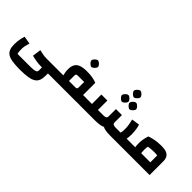

<svg xmlns="http://www.w3.org/2000/svg" viewBox="36 -1895 3191 3191"><g transform="rotate(45 1631.5 -299.0)"><path d="M427 286Q320 286 249 275Q178 264 137.5 238Q97 212 79.5 166Q62 120 62 52Q62 17 65.5 -19Q69 -55 77 -90Q85 -125 95 -157L233 -134Q220 -93 211.5 -54Q203 -15 203 24Q203 56 205 81Q207 106 213 128H494Q557 128 593 123.5Q629 119 644.5 107.5Q660 96 660 75V0H801V51Q801 118 784 163Q767 208 725.5 235Q684 262 610.5 274Q537 286 427 286ZM648 0Q593 0 532 -8.5Q471 -17 417 -33L438 -184Q489 -171 530.5 -164.5Q572 -158 614 -158H878V0ZM878 0V-158Q888 -158 893 -136.5Q898 -115 898 -79Q898 -42 893 -21Q888 0 878 0Z M1468 -1V-159H1545V-1ZM878 0V-158H1005Q996 -192 991.5 -220.5Q987 -249 987 -290Q987 -340 1001 -376.5Q1015 -413 1044.5 -437Q1074 -461 1121.5 -472.5Q1169 -484 1235 -484Q1305 -484 1358.5 -475.5Q1412 -467 1468 -446V0ZM1137 -158H1287Q1310 -158 1318.5 -167Q1327 -176 1327 -199V-325H1178Q1155 -325 1146 -316Q1137 -307 1137 -283ZM878 0Q868 0 863 -21Q858 -42 858 -79Q858 -115 863 -136.5Q868 -158 878 -158ZM1545 0V-158Q1555 -158 1560 -136.5Q1565 -115 1565 -79Q1565 -42 1560 -21Q1555 0 1545 0ZM1236 -586Q1222 -586 1203.5 -599.5Q1185 -613 1171.5 -631.5Q1158 -650 1158 -664Q1158 -679 1171.5 -697Q1185 -715 1203 -728.5Q1221 -742 1236 -742Q1251 -742 1269 -728.5Q1287 -715 1300.5 -697Q1314 -679 1314 -664Q1314 -650 1300 -631.5Q1286 -613 1268 -599.5Q1250 -586 1236 -586Z M2249 0 2417 -158H2579V0ZM2256 0Q2183 0 2136.5 -11Q2090 -22 2064.5 -48.5Q2039 -75 2029 -122.5Q2019 -170 2019 -241V-380H2160V-211Q2160 -179 2179 -168.5Q2198 -158 2235 -158H2351Q2357 -178 2359 -202Q2361 -226 2361 -257Q2361 -304 2353 -351Q2345 -398 2333 -448L2472 -469Q2483 -439 2489.5 -405Q2496 -371 2499 -335.5Q2502 -300 2502 -266Q2502 -161 2475.5 -103.5Q2449 -46 2394.5 -23Q2340 0 2256 0ZM1545 0V-158H1677V-380H1818V0ZM1818 0V-158H1944Q1981 -158 2000 -168.5Q2019 -179 2019 -211V-380H2160V-241Q2160 -170 2149.5 -122.5Q2139 -75 2112 -48.5Q2085 -22 2033.5 -11Q1982 0 1900 0ZM1545 0Q1535 0 1530 -21Q1525 -42 1525 -79Q1525 -115 1530 -136.5Q1535 -158 1545 -158ZM2579 0V-158Q2589 -158 2594 -136.5Q2599 -115 2599 -79Q2599 -42 2594 -21Q2589 0 2579 0ZM2002 -536Q1988 -536 1969.5 -549.5Q1951 -563 1937.5 -581.5Q1924 -600 1924 -614Q1924 -629 1937.5 -647Q1951 -665 1969 -678.5Q1987 -692 2002 -692Q2017 -692 2035 -678.5Q2053 -665 2066.5 -647Q2080 -629 2080 -614Q2080 -600 2066 -581.5Q2052 -563 2034 -549.5Q2016 -536 2002 -536ZM2182 -536Q2168 -536 2149.5 -549.5Q2131 -563 2117.5 -581.5Q2104 -600 2104 -614Q2104 -629 2117.5 -647Q2131 -665 2149 -678.5Q2167 -692 2182 -692Q2197 -692 2215 -678.5Q2233 -665 2246.5 -647Q2260 -629 2260 -614Q2260 -600 2246 -581.5Q2232 -563 2214 -549.5Q2196 -536 2182 -536ZM2092 -728Q2078 -728 2059.5 -741.5Q2041 -755 2027.5 -773.5Q2014 -792 2014 -806Q2014 -821 2027.5 -839Q2041 -857 2059 -870.5Q2077 -884 2092 -884Q2107 -884 2125 -870.5Q2143 -857 2156.5 -839Q2170 -821 2170 -806Q2170 -792 2156 -773.5Q2142 -755 2124 -741.5Q2106 -728 2092 -728Z M2579 0V-158H3049V-320Q3034 -323 3014.5 -324Q2995 -325 2970 -325Q2924 -325 2875 -319Q2826 -313 2776 -300L2721 -439Q2762 -454 2806 -464Q2850 -474 2895.5 -479Q2941 -484 2986 -484Q3058 -484 3103 -467Q3148 -450 3169 -414Q3190 -378 3190 -320V0ZM2740 -47Q2709 -82 2698.5 -132Q2688 -182 2688 -247Q2688 -298 2696.5 -343Q2705 -388 2721 -439L2866 -407Q2849 -359 2839 -322.5Q2829 -286 2829 -247Q2829 -208 2832 -181Q2835 -154 2842 -133.5Q2849 -113 2861 -93ZM2579 0Q2569 0 2564 -21Q2559 -42 2559 -79Q2559 -115 2564 -136.5Q2569 -158 2579 -158Z"/></g></svg>

Font: Changa
Style: Bold
Weight: 700
Designer: Eduardo Rodriguez Tunni
Foundry: Eduardo Rodriguez Tunni
Version: Version 3.002; ttfautohint (v1.8.2)